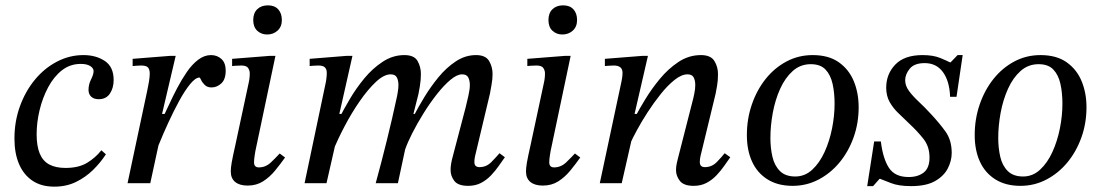

<svg xmlns="http://www.w3.org/2000/svg" viewBox="-20 -685 4115 718"><path d="M183 13Q134 13 101 -9.5Q68 -32 51 -72Q34 -112 34 -167Q34 -231 54.5 -287.5Q75 -344 110.5 -387Q146 -430 193 -454.5Q240 -479 292 -479Q339 -479 372 -457Q405 -435 405 -386Q405 -356 391 -335Q377 -314 349 -314Q331 -314 321 -323.5Q311 -333 311 -349Q311 -369 320.5 -388Q330 -407 330 -419Q330 -430 317.5 -438Q305 -446 282 -446Q242 -446 211.5 -422Q181 -398 160 -358.5Q139 -319 128 -273Q117 -227 117 -183Q117 -139 128.5 -111Q140 -83 164 -70Q188 -57 225 -57Q274 -57 305.5 -76Q337 -95 359 -123L376 -108Q356 -77 328 -49.5Q300 -22 264 -4.5Q228 13 183 13Z M552 -90 591 -249Q600 -267 613 -295.5Q626 -324 642.5 -355.5Q659 -387 678.5 -415.5Q698 -444 721 -461.5Q744 -479 769 -479Q792 -479 808 -464.5Q824 -450 824 -421Q824 -388 807.5 -373Q791 -358 771 -358Q755 -358 745.5 -367.5Q736 -377 732 -386Q728 -395 726 -395Q711 -395 691 -370.5Q671 -346 650 -307.5Q629 -269 609.5 -226.5Q590 -184 575 -147Q560 -110 552 -90ZM542 0H457L531 -348Q534 -362 537 -379.5Q540 -397 540 -410Q540 -424 534 -432Q528 -440 507 -440Q499 -440 487.5 -439Q476 -438 476 -438V-465L615 -476H637L586 -259H598Z M906 9Q876 9 859.5 -4.5Q843 -18 843 -44Q843 -57 846.5 -77.5Q850 -98 860 -142L911 -380Q911 -380 912.5 -389Q914 -398 914 -411Q914 -421 908 -430.5Q902 -440 882 -440Q869 -440 858.5 -439Q848 -438 848 -438V-465L988 -476H1010L935 -120Q935 -120 932.5 -104.5Q930 -89 930 -78Q930 -59 948 -59Q974 -59 994 -78.5Q1014 -98 1026 -111L1046 -96Q1029 -72 1009 -47.5Q989 -23 964 -7Q939 9 906 9ZM979 -556Q957 -556 942 -570Q927 -584 927 -610Q927 -636 942 -650.5Q957 -665 982 -665Q1007 -665 1020.5 -650Q1034 -635 1034 -610Q1034 -585 1018 -570.5Q1002 -556 979 -556Z M1731 10Q1693 10 1679 -8.5Q1665 -27 1665 -49Q1665 -61 1667 -72.5Q1669 -84 1670 -88L1721 -282Q1726 -302 1731.5 -326.5Q1737 -351 1737 -367Q1737 -384 1731 -395.5Q1725 -407 1708 -407Q1689 -407 1664.5 -386.5Q1640 -366 1614 -333Q1588 -300 1564 -261.5Q1540 -223 1522 -187.5Q1504 -152 1495 -126L1529 -255Q1544 -284 1567 -322Q1590 -360 1619.5 -396Q1649 -432 1684.5 -455.5Q1720 -479 1760 -479Q1796 -479 1809 -457Q1822 -435 1822 -408Q1822 -389 1818 -367Q1814 -345 1812 -334L1757 -103Q1757 -103 1755.5 -95.5Q1754 -88 1754 -79Q1754 -60 1773 -60Q1799 -60 1817.5 -79Q1836 -98 1848 -112L1868 -97Q1858 -83 1845.5 -65Q1833 -47 1816.5 -29.5Q1800 -12 1779 -1Q1758 10 1731 10ZM1201 0H1119L1199 -380Q1199 -380 1200.5 -391Q1202 -402 1202 -413Q1202 -426 1195 -433Q1188 -440 1170 -440Q1160 -440 1149 -439Q1138 -438 1138 -438V-465L1275 -476H1298L1249 -259H1260ZM1468 0H1385Q1396 -40 1406.5 -80.5Q1417 -121 1427 -161.5Q1437 -202 1446.5 -243Q1456 -284 1465 -326Q1465 -326 1467.5 -340.5Q1470 -355 1470 -367Q1470 -384 1464 -395.5Q1458 -407 1441 -407Q1416 -407 1386 -379Q1356 -351 1325.5 -307Q1295 -263 1269 -213.5Q1243 -164 1226 -122L1251 -248Q1266 -277 1289 -316Q1312 -355 1342.5 -392Q1373 -429 1411 -454Q1449 -479 1492 -479Q1529 -479 1541.5 -457Q1554 -435 1554 -408Q1554 -386 1550 -362Q1546 -338 1545 -334L1526 -259H1540L1495 -126Z M2010 9Q1980 9 1963.5 -4.5Q1947 -18 1947 -44Q1947 -57 1950.5 -77.5Q1954 -98 1964 -142L2015 -380Q2015 -380 2016.5 -389Q2018 -398 2018 -411Q2018 -421 2012 -430.5Q2006 -440 1986 -440Q1973 -440 1962.5 -439Q1952 -438 1952 -438V-465L2092 -476H2114L2039 -120Q2039 -120 2036.5 -104.5Q2034 -89 2034 -78Q2034 -59 2052 -59Q2078 -59 2098 -78.5Q2118 -98 2130 -111L2150 -96Q2133 -72 2113 -47.5Q2093 -23 2068 -7Q2043 9 2010 9ZM2083 -556Q2061 -556 2046 -570Q2031 -584 2031 -610Q2031 -636 2046 -650.5Q2061 -665 2086 -665Q2111 -665 2124.5 -650Q2138 -635 2138 -610Q2138 -585 2122 -570.5Q2106 -556 2083 -556Z M2574 10Q2537 10 2522.5 -8.5Q2508 -27 2508 -49Q2508 -61 2510.5 -72.5Q2513 -84 2514 -88L2573 -319Q2573 -319 2576.5 -335.5Q2580 -352 2580 -367Q2580 -384 2574 -395.5Q2568 -407 2551 -407Q2529 -407 2503 -386.5Q2477 -366 2451 -333.5Q2425 -301 2402 -265.5Q2379 -230 2362 -198.5Q2345 -167 2337 -149L2356 -249Q2370 -276 2393.5 -314.5Q2417 -353 2448 -390.5Q2479 -428 2517.5 -453.5Q2556 -479 2601 -479Q2638 -479 2651.5 -457Q2665 -435 2665 -408Q2665 -383 2661.5 -364Q2658 -345 2656 -334L2600 -103Q2600 -103 2598.5 -95.5Q2597 -88 2597 -79Q2597 -60 2616 -60Q2642 -60 2660.5 -79Q2679 -98 2690 -112L2711 -97Q2701 -83 2688.5 -65Q2676 -47 2659.5 -29.5Q2643 -12 2622 -1Q2601 10 2574 10ZM2305 0H2223L2304 -380Q2304 -380 2306 -391Q2308 -402 2308 -413Q2308 -426 2300 -433Q2292 -440 2275 -440Q2265 -440 2253.5 -439Q2242 -438 2242 -438V-465L2381 -476H2403L2353 -259H2364Z M2944 10Q2889 10 2850.5 -14Q2812 -38 2792.5 -80.5Q2773 -123 2773 -180Q2773 -240 2791.5 -294Q2810 -348 2843 -389.5Q2876 -431 2921 -455Q2966 -479 3019 -479Q3079 -479 3117 -452Q3155 -425 3173 -381Q3191 -337 3191 -284Q3191 -224 3172 -171Q3153 -118 3119.5 -77.5Q3086 -37 3041 -13.5Q2996 10 2944 10ZM2954 -25Q2990 -25 3017.5 -50.5Q3045 -76 3063.5 -116.5Q3082 -157 3091.5 -204.5Q3101 -252 3101 -297Q3101 -338 3093.5 -371.5Q3086 -405 3067 -425Q3048 -445 3012 -445Q2973 -445 2944.5 -419.5Q2916 -394 2897.5 -353Q2879 -312 2870 -263.5Q2861 -215 2861 -169Q2861 -132 2868.5 -99Q2876 -66 2896.5 -45.5Q2917 -25 2954 -25Z M3387 11Q3340 11 3311.5 -0.5Q3283 -12 3272 -16H3269L3245 11H3223L3249 -156H3274Q3282 -91 3304.5 -57Q3327 -23 3378 -23Q3413 -23 3434.5 -40Q3456 -57 3456 -96Q3456 -137 3433.5 -165.5Q3411 -194 3382 -221Q3362 -241 3341.5 -260Q3321 -279 3307.5 -302.5Q3294 -326 3294 -357Q3294 -408 3328 -443.5Q3362 -479 3430 -479Q3470 -479 3496.5 -468Q3523 -457 3532 -452H3535L3561 -479H3580L3557 -323H3533Q3531 -381 3506.5 -415Q3482 -449 3438 -449Q3399 -449 3382 -428Q3365 -407 3365 -385Q3365 -364 3379.5 -344.5Q3394 -325 3416 -304.5Q3438 -284 3460 -260Q3492 -226 3515.5 -193.5Q3539 -161 3539 -113Q3539 -84 3524.5 -55.5Q3510 -27 3477 -8Q3444 11 3387 11Z M3796 10Q3741 10 3702.5 -14Q3664 -38 3644.5 -80.5Q3625 -123 3625 -180Q3625 -240 3643.5 -294Q3662 -348 3695 -389.5Q3728 -431 3773 -455Q3818 -479 3871 -479Q3931 -479 3969 -452Q4007 -425 4025 -381Q4043 -337 4043 -284Q4043 -224 4024 -171Q4005 -118 3971.5 -77.5Q3938 -37 3893 -13.5Q3848 10 3796 10ZM3806 -25Q3842 -25 3869.5 -50.5Q3897 -76 3915.5 -116.5Q3934 -157 3943.5 -204.5Q3953 -252 3953 -297Q3953 -338 3945.5 -371.5Q3938 -405 3919 -425Q3900 -445 3864 -445Q3825 -445 3796.5 -419.5Q3768 -394 3749.5 -353Q3731 -312 3722 -263.5Q3713 -215 3713 -169Q3713 -132 3720.5 -99Q3728 -66 3748.5 -45.5Q3769 -25 3806 -25Z"/></svg>

Font: STIX Two Text
Style: Italic
Weight: 400
Italic angle: -12°
Designer: Ross Mills, John Hudson & Paul Hanslow, Tiro Typeworks Ltd; with prior portions MicroPress Inc. and Coen Hoffman, Elsevi
Foundry: Tiro Typeworks Ltd
Version: Version 2.13 b171